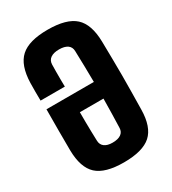

<svg xmlns="http://www.w3.org/2000/svg" viewBox="-197 -914 920 1028"><g transform="rotate(-30 263.0 -400.0)"><path d="M262.5 10Q147 10 96.5 -36.5Q46 -83 44.5 -190Q44 -252.5 44 -309.8Q44 -367 44.5 -444H337.5Q337 -493.5 336 -542Q335 -590.5 333.5 -637Q333 -662 314.8 -675Q296.5 -688 262.5 -688Q229 -688 210.2 -675Q191.5 -662 190.5 -637Q190 -619 189.8 -593.8Q189.5 -568.5 189.8 -543.2Q190 -518 190.5 -500H40.5Q40 -529.5 40 -554.8Q40 -580 40.5 -609Q43.5 -717 95 -763.5Q146.5 -810 262.5 -810Q379 -810 430.2 -763.5Q481.5 -717 483.5 -609Q484.5 -553 485.2 -501.5Q486 -450 486 -399.8Q486 -349.5 485.2 -297.5Q484.5 -245.5 483.5 -189Q482 -82.5 430.8 -36.2Q379.5 10 262.5 10ZM262.5 -112Q296.5 -112 314.8 -125Q333 -138 333.5 -162Q335 -205.5 336 -250.5Q337 -295.5 337.5 -341H191.5Q191.5 -309 191.8 -278.8Q192 -248.5 192.8 -219.5Q193.5 -190.5 194.5 -162Q195.5 -138 213 -125Q230.5 -112 262.5 -112Z"/></g></svg>

Font: Big Shoulders Text Thin Black
Style: Regular
Weight: 900
Version: Version 2.002